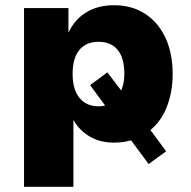

<svg xmlns="http://www.w3.org/2000/svg" viewBox="-20 -535 731 735"><path d="M72 180V-504H242V-412H243Q267 -462 311.5 -488.5Q356 -515 416 -515Q486 -515 536.5 -481.5Q587 -448 614 -389Q641 -330 641 -252Q641 -180 617 -122Q593 -64 547 -30L550 -45L616 44L549 93L475 -7L495 -2Q478 4 458.5 7.5Q439 11 417 11Q361 11 321.5 -13.5Q282 -38 261 -76V180ZM357 -128Q368 -128 378 -130Q388 -132 395 -135L389 -122L325 -209L391 -258L452 -178L439 -179Q447 -193 451.5 -211.5Q456 -230 456 -252Q456 -313 430.5 -344Q405 -375 357 -375Q310 -375 284 -344Q258 -313 258 -252Q258 -192 284.5 -160Q311 -128 357 -128Z"/></svg>

Font: Nunito Sans 8pt Black
Style: Regular
Weight: 900
Version: Version 3.101;gftools[0.9.27]